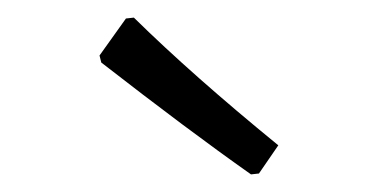

<svg xmlns="http://www.w3.org/2000/svg" viewBox="-20 -717 429 218"><path d="M93 -654 123 -696 132 -697C176 -653.7 230.7 -605.3 296 -552L274 -520L265 -519C217.7 -552.3 161 -594.7 95 -646Z"/></svg>

Font: Alegreya Sans SC
Style: Regular
Weight: 400
Designer: Juan Pablo del Peral
Foundry: Huerta Tipografica
Version: Version 1.000;PS 001.000;hotconv 1.0.70;makeotf.lib2.5.58329